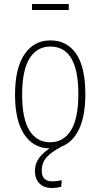

<svg xmlns="http://www.w3.org/2000/svg" viewBox="-20 -733 503 961"><path d="M324.2 -712.9V-683.1H140.1V-712.9ZM407.2 -262.2Q407.2 -154.8 376.5 -88.4Q345.7 -22 289.1 0Q235.4 28.8 212.2 55.4Q189 82 189 122.1Q189 174.8 243.2 174.8Q263.7 174.8 289.1 168.9L286.1 202.1Q261.7 208 241.2 208Q198.7 208 176.8 184.3Q154.8 160.6 154.8 123Q154.8 88.9 172.9 61.8Q190.9 34.7 228 9.8Q146.5 8.3 100.8 -61Q55.2 -130.4 55.2 -258.8Q55.2 -391.6 102.5 -461.2Q149.9 -530.8 231.9 -530.8Q315.4 -530.8 361.3 -463.6Q407.2 -396.5 407.2 -262.2ZM372.1 -262.2Q372.1 -500 231.9 -500Q165 -500 127.9 -440.7Q90.8 -381.3 90.8 -258.8Q90.8 -139.2 127.2 -80.1Q163.6 -21 231 -21Q298.3 -21 335.2 -80.6Q372.1 -140.1 372.1 -262.2Z"/></svg>

Font: Fira Sans Compressed UltraLight
Style: Regular
Weight: 200
Width: 1
Designer: Carrois Corporate & Edenspiekermann AG
Foundry: Carrois Corporate GbR & Edenspiekermann AG
Version: Version 4.203;PS 004.203;hotconv 1.0.88;makeotf.lib2.5.64775